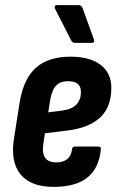

<svg xmlns="http://www.w3.org/2000/svg" viewBox="-20 -724 463 752"><path d="M190 8Q101 8 60.5 -41Q20 -90 35 -183L57 -323Q72 -415 120.5 -458.5Q169 -502 256 -502Q332 -502 374 -470Q416 -438 416 -380Q416 -306 373.5 -265Q331 -224 246 -213L156 -202L150 -163Q144 -125 156.5 -106.5Q169 -88 200 -88Q227 -88 243 -100.5Q259 -113 262 -139Q263 -150 274 -150H364Q377 -150 375 -139Q368 -65 322 -28.5Q276 8 190 8ZM169 -284 224 -291Q262 -296 279.5 -315Q297 -334 297 -363Q297 -385 284.5 -395.5Q272 -406 247 -406Q216 -406 199.5 -388.5Q183 -371 176 -330ZM273 -556Q263 -556 257 -569L195 -691Q193 -696 195 -700Q197 -704 202 -704H288Q299 -704 304 -691L348 -569Q352 -556 338 -556Z"/></svg>

Font: Sofia Sans Condensed ExtraBold
Style: Italic
Weight: 800
Italic angle: -9°
Version: Version 4.100